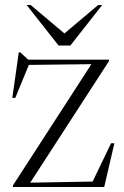

<svg xmlns="http://www.w3.org/2000/svg" viewBox="-20 -752 497 772"><path d="M32 0V-6.5L347.5 -494L96 -491L41.5 -358.5H29.5L55.5 -541.5H61.5L93.5 -512H418V-506L101.5 -17.5L352.5 -22L426.5 -176H440L399 0ZM391 -732 263 -569H215.5L87 -732H103L239 -617.5L375 -732Z"/></svg>

Font: Newsreader 72pt Light
Style: Regular
Weight: 300
Designer: Hugues Gentile
Foundry: Production Type
Version: Version 1.003; ttfautohint (v1.8.3)